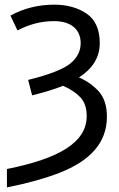

<svg xmlns="http://www.w3.org/2000/svg" viewBox="-20 -566 511 826"><path d="M9.8 240.2C96.7 223.1 172.4 202.1 236.8 177.2C365.2 126.5 439.9 50.8 439.9 -64C439.9 -110.4 428.2 -146.5 405.3 -172.4C381.8 -198.2 353.5 -218.3 319.8 -232.9C376 -268.6 409.2 -317.4 409.2 -379.9C409.2 -439.5 390.1 -481.9 352.1 -507.8C314 -533.2 268.1 -545.9 213.9 -545.9C148.9 -545.9 85.9 -532.2 24.9 -499L55.2 -435.1C104 -460.4 154.3 -475.1 212.9 -475.1C283.7 -475.1 327.1 -440.9 327.1 -379.9C327.1 -346.2 312 -316.9 282.2 -292.5C252 -268.1 191.4 -244.6 101.1 -222.2L118.2 -155.8C167 -168 212.4 -181.2 251 -196.8C282.2 -183.6 307.1 -167 325.7 -147.5C343.8 -127.9 353 -101.1 353 -66.9C353 46.4 235.8 115.7 9.8 161.1Z"/></svg>

Font: Avrile Sans
Style: Regular
Weight: 400
Designer: Monotype Design Team, Google (font), Stefan Peev (BGR Cyrillic), Cristiano Sobral (main changes)
Foundry: The Avrile Sans Project Authors
Version: Version 3.110